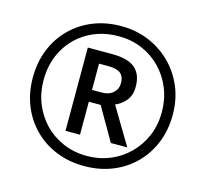

<svg xmlns="http://www.w3.org/2000/svg" viewBox="-105 -844 1043 973"><g transform="rotate(15 416.0 -357.0)"><path d="M416 10Q336 10 269 -17Q202 -44 152.5 -93.5Q103 -143 76 -210Q49 -277 49 -357Q49 -437 76 -504Q103 -571 152.5 -620.5Q202 -670 269 -697Q336 -724 416 -724Q492 -724 558.5 -697Q625 -670 675.5 -620.5Q726 -571 754.5 -504Q783 -437 783 -357Q783 -277 756 -210Q729 -143 679.5 -93.5Q630 -44 563 -17Q496 10 416 10ZM416 -43Q480 -43 536 -66Q592 -89 635 -131.5Q678 -174 702 -231Q726 -288 726 -357Q726 -422 703 -479Q680 -536 638.5 -579Q597 -622 540.5 -646.5Q484 -671 416 -671Q326 -671 255.5 -630.5Q185 -590 145 -519.5Q105 -449 105 -357Q105 -292 128 -235Q151 -178 192.5 -135Q234 -92 291 -67.5Q348 -43 416 -43ZM279 -138V-575H407Q489 -575 527 -543Q565 -511 565 -446Q565 -399 541 -371.5Q517 -344 487 -332L603 -138H517L417 -311H355V-138ZM405 -373Q444 -373 466 -393Q488 -413 488 -444Q488 -479 468 -495Q448 -511 404 -511H355V-373Z"/></g></svg>

Font: Noto Sans Thai Looped
Style: Regular
Weight: 400
Designer: Sasikarn Vongin, Ben Mitchell
Foundry: The Fontpad Ltd
Version: Version 1.001; ttfautohint (v1.8.4.7-5d5b)